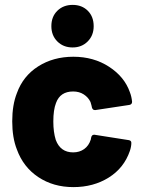

<svg xmlns="http://www.w3.org/2000/svg" viewBox="-20 -757 584 785"><path d="M280 8Q198 8 136.5 -33Q75 -74 49 -146Q30 -194 30 -261Q30 -328 49 -376Q74 -446 136 -485.5Q198 -525 280 -525Q363 -525 426 -484Q489 -443 511 -380Q518 -362 520 -341Q520 -330 509 -328L370 -307H368Q359 -307 356 -317L354 -326Q352 -334 350 -340Q341 -359 322.5 -371Q304 -383 279 -383Q226 -383 209 -336Q198 -308 198 -260Q198 -217 208 -185Q227 -134 279 -134Q305 -134 324 -147.5Q343 -161 351 -186Q352 -188 352 -192Q353 -193 353 -196Q356 -206 364 -206Q365 -206 367 -206L507 -184Q517 -182 517 -173Q517 -158 511 -140Q487 -70 424.5 -31Q362 8 280 8ZM277 -563Q239 -563 214.5 -587.5Q190 -612 190 -650Q190 -689 214.5 -713Q239 -737 277 -737Q315 -737 339 -713Q363 -689 363 -650Q363 -612 338.5 -587.5Q314 -563 277 -563Z"/></svg>

Font: LinhAnh ExtBd
Style: Regular
Weight: 800
Designer: Jeremy Tribby
Foundry: Tribby Type
Version: Version 1.408